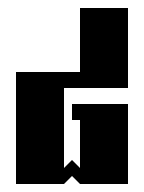

<svg xmlns="http://www.w3.org/2000/svg" viewBox="-20 -460 360 480"><path d="M180 -440H300V-240H140V-40L160 -60L180 -40V-160H160V-200H300V0H180L160 -20L140 0H20V-280H180Z"/></svg>

Font: SOV_poster
Style: Bold
Weight: 700
Version: Version 1.00